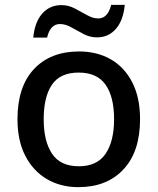

<svg xmlns="http://www.w3.org/2000/svg" viewBox="-20 -761 649 791"><path d="M557 -270Q557 -136 488.5 -63Q420 10 303 10Q230 10 173.5 -23Q117 -56 84.5 -118.5Q52 -181 52 -270Q52 -404 120 -476.5Q188 -549 306 -549Q380 -549 436.5 -516.5Q493 -484 525 -421.5Q557 -359 557 -270ZM160 -270Q160 -179 194.5 -127.5Q229 -76 305 -76Q380 -76 415 -127.5Q450 -179 450 -270Q450 -362 415 -412Q380 -462 304 -462Q228 -462 194 -412Q160 -362 160 -270ZM117 -606Q123 -670 154 -705Q185 -740 233 -740Q262 -740 288.5 -726Q315 -712 339 -698.5Q363 -685 385 -685Q424 -685 438 -741H494Q488 -677 457.5 -642Q427 -607 379 -607Q351 -607 325 -620.5Q299 -634 274.5 -648Q250 -662 227 -662Q187 -662 174 -606Z"/></svg>

Font: Noto Sans Tai Tham Medium
Style: Regular
Weight: 500
Designer: Monotype Design Team 2013. Revised by David WIlliams 2020
Foundry: Monotype Imaging Inc.
Version: Version 2.002; ttfautohint (v1.8.4.7-5d5b)